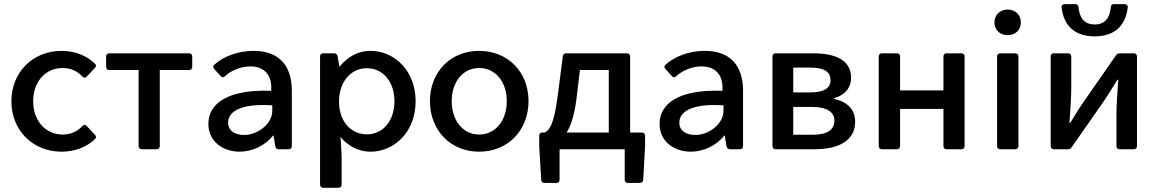

<svg xmlns="http://www.w3.org/2000/svg" viewBox="-20 -723 5603 930"><path d="M278.3 11.7C342.8 11.7 400.4 -10.7 440.4 -49.8C447.3 -55.7 446.3 -62.5 439.5 -70.3L400.4 -112.3C393.6 -120.1 385.7 -120.1 377.9 -111.3C354.5 -85.9 322.3 -71.3 283.2 -71.3C201.2 -71.3 140.6 -137.7 140.6 -232.4C140.6 -327.1 200.2 -393.6 283.2 -393.6C322.3 -393.6 354.5 -378.9 377.9 -353.5C385.7 -344.7 393.6 -344.7 400.4 -352.5L439.5 -393.6C446.3 -401.4 447.3 -408.2 439.5 -415C399.4 -454.1 341.8 -476.6 278.3 -476.6C138.7 -476.6 35.2 -373 35.2 -232.4C35.2 -91.8 138.7 11.7 278.3 11.7Z M651.4 -383.8V-15.6C651.4 -5.9 657.2 0 667 0H738.3C748 0 753.9 -5.9 753.9 -15.6V-383.8H895.5C905.3 -383.8 911.1 -389.6 911.1 -399.4V-449.2C911.1 -459 905.3 -464.8 895.5 -464.8H509.8C500 -464.8 494.1 -459 494.1 -449.2V-399.4C494.1 -389.6 500 -383.8 509.8 -383.8Z M1208 -476.6C1133.8 -476.6 1061.5 -450.2 1016.6 -408.2C1010.7 -402.3 1011.7 -394.5 1018.6 -387.7L1048.8 -354.5C1055.7 -346.7 1063.5 -346.7 1070.3 -354.5C1100.6 -381.8 1146.5 -401.4 1192.4 -401.4C1262.7 -401.4 1295.9 -356.4 1293.9 -294.9V-283.2C1085 -291 989.3 -222.7 989.3 -123C989.3 -37.1 1060.5 11.7 1140.6 11.7C1203.1 11.7 1265.6 -18.6 1303.7 -67.4H1304.7L1313.5 -14.6C1314.5 -5.9 1321.3 0 1330.1 0H1377.9C1387.7 0 1393.6 -5.9 1393.6 -15.6V-283.2C1393.6 -407.2 1330.1 -476.6 1208 -476.6ZM1162.1 -69.3C1125 -69.3 1085 -85 1085 -128.9C1085 -181.6 1143.6 -222.7 1298.8 -212.9V-184.6C1298.8 -126 1231.4 -69.3 1162.1 -69.3Z M1775.4 -476.6C1709 -476.6 1661.1 -444.3 1624 -399.4L1615.2 -451.2C1613.3 -460 1606.4 -464.8 1597.7 -464.8H1545.9C1536.1 -464.8 1530.3 -459 1530.3 -449.2V170.9C1530.3 180.7 1536.1 186.5 1545.9 186.5H1619.1C1628.9 186.5 1634.8 180.7 1634.8 170.9V36.1L1630.9 -42C1630.9 -48.8 1628.9 -53.7 1627.9 -60.5C1664.1 -18.6 1711.9 11.7 1775.4 11.7C1888.7 11.7 1993.2 -83 1993.2 -232.4C1993.2 -381.8 1888.7 -476.6 1775.4 -476.6ZM1756.8 -72.3C1677.7 -72.3 1622.1 -137.7 1622.1 -230.5C1622.1 -325.2 1677.7 -392.6 1756.8 -392.6C1835.9 -392.6 1890.6 -326.2 1890.6 -232.4C1890.6 -138.7 1835.9 -72.3 1756.8 -72.3Z M2300.8 11.7C2439.5 11.7 2540 -90.8 2540 -233.4C2540 -375 2439.5 -476.6 2300.8 -476.6C2163.1 -476.6 2062.5 -375 2062.5 -233.4C2062.5 -90.8 2163.1 11.7 2300.8 11.7ZM2300.8 -71.3C2223.6 -71.3 2168 -137.7 2168 -233.4C2168 -328.1 2223.6 -393.6 2300.8 -393.6C2378.9 -393.6 2434.6 -328.1 2434.6 -233.4C2434.6 -137.7 2378.9 -71.3 2300.8 -71.3Z M3032.2 -81.1V-449.2C3032.2 -459 3026.4 -464.8 3016.6 -464.8H2722.7C2712.9 -464.8 2707 -459 2706.1 -450.2L2682.6 -267.6C2664.1 -125 2644.5 -93.8 2618.2 -81.1H2605.5C2597.7 -81.1 2591.8 -75.2 2591.8 -65.4V-14.6L2601.6 148.4C2602.5 159.2 2608.4 163.1 2618.2 163.1H2674.8C2684.6 163.1 2690.4 157.2 2690.4 147.5V0H3005.9V147.5C3005.9 157.2 3011.7 163.1 3021.5 163.1H3079.1C3088.9 163.1 3094.7 158.2 3095.7 147.5L3104.5 -14.6V-65.4C3104.5 -75.2 3098.6 -81.1 3088.9 -81.1ZM2772.5 -246.1 2789.1 -383.8H2928.7V-81.1H2724.6C2746.1 -115.2 2762.7 -168 2772.5 -246.1Z M3393.6 -476.6C3319.3 -476.6 3247.1 -450.2 3202.1 -408.2C3196.3 -402.3 3197.3 -394.5 3204.1 -387.7L3234.4 -354.5C3241.2 -346.7 3249 -346.7 3255.9 -354.5C3286.1 -381.8 3332 -401.4 3377.9 -401.4C3448.2 -401.4 3481.4 -356.4 3479.5 -294.9V-283.2C3270.5 -291 3174.8 -222.7 3174.8 -123C3174.8 -37.1 3246.1 11.7 3326.2 11.7C3388.7 11.7 3451.2 -18.6 3489.3 -67.4H3490.2L3499 -14.6C3500 -5.9 3506.8 0 3515.6 0H3563.5C3573.2 0 3579.1 -5.9 3579.1 -15.6V-283.2C3579.1 -407.2 3515.6 -476.6 3393.6 -476.6ZM3347.7 -69.3C3310.5 -69.3 3270.5 -85 3270.5 -128.9C3270.5 -181.6 3329.1 -222.7 3484.4 -212.9V-184.6C3484.4 -126 3417 -69.3 3347.7 -69.3Z M3721.7 -449.2V-15.6C3721.7 -5.9 3727.5 0 3737.3 0H3925.8C4038.1 0 4122.1 -40 4122.1 -132.8C4122.1 -199.2 4077.1 -231.4 4020.5 -244.1V-247.1C4073.2 -262.7 4102.5 -298.8 4102.5 -345.7C4102.5 -433.6 4024.4 -464.8 3917 -464.8H3737.3C3727.5 -464.8 3721.7 -459 3721.7 -449.2ZM3904.3 -275.4H3822.3V-395.5H3908.2C3974.6 -395.5 4002.9 -373 4002.9 -335C4002.9 -297.9 3974.6 -275.4 3904.3 -275.4ZM3917 -70.3H3822.3V-205.1H3913.1C3986.3 -205.1 4021.5 -179.7 4021.5 -139.6C4021.5 -95.7 3989.3 -70.3 3917 -70.3Z M4236.3 -449.2V-15.6C4236.3 -5.9 4242.2 0 4252 0H4324.2C4334 0 4339.8 -5.9 4339.8 -15.6V-195.3H4549.8V-15.6C4549.8 -5.9 4555.7 0 4565.4 0H4636.7C4646.5 0 4652.3 -5.9 4652.3 -15.6V-449.2C4652.3 -459 4646.5 -464.8 4636.7 -464.8H4565.4C4555.7 -464.8 4549.8 -459 4549.8 -449.2V-285.2H4339.8V-449.2C4339.8 -459 4334 -464.8 4324.2 -464.8H4252C4242.2 -464.8 4236.3 -459 4236.3 -449.2Z M4861.3 -552.7C4898.4 -552.7 4924.8 -578.1 4924.8 -614.3C4924.8 -650.4 4898.4 -676.8 4861.3 -676.8C4823.2 -676.8 4796.9 -650.4 4796.9 -614.3C4796.9 -578.1 4823.2 -552.7 4861.3 -552.7ZM4809.6 -449.2V-15.6C4809.6 -5.9 4815.4 0 4825.2 0H4897.5C4907.2 0 4913.1 -5.9 4913.1 -15.6V-449.2C4913.1 -459 4907.2 -464.8 4897.5 -464.8H4825.2C4815.4 -464.8 4809.6 -459 4809.6 -449.2Z M5122.1 -686.5C5130.9 -609.4 5175.8 -546.9 5282.2 -546.9C5388.7 -546.9 5433.6 -609.4 5442.4 -686.5C5443.4 -697.3 5436.5 -703.1 5426.8 -703.1H5376C5366.2 -703.1 5361.3 -698.2 5360.4 -687.5C5355.5 -638.7 5335 -604.5 5282.2 -604.5C5229.5 -604.5 5209 -638.7 5204.1 -687.5C5203.1 -698.2 5198.2 -703.1 5188.5 -703.1H5137.7C5127.9 -703.1 5121.1 -697.3 5122.1 -686.5ZM5069.3 -449.2V-15.6C5069.3 -5.9 5075.2 0 5085 0H5152.3C5160.2 0 5166 -2.9 5170.9 -9.8L5331.1 -239.3C5348.6 -265.6 5376 -309.6 5392.6 -336.9H5396.5C5392.6 -277.3 5387.7 -216.8 5387.7 -168V-15.6C5387.7 -5.9 5393.6 0 5403.3 0H5471.7C5481.4 0 5487.3 -5.9 5487.3 -15.6V-449.2C5487.3 -459 5481.4 -464.8 5471.7 -464.8H5404.3C5396.5 -464.8 5390.6 -461.9 5385.7 -455.1L5226.6 -226.6C5208 -200.2 5181.6 -156.2 5164.1 -127.9H5160.2C5164.1 -186.5 5168.9 -249 5168.9 -297.9V-449.2C5168.9 -459 5163.1 -464.8 5153.3 -464.8H5085C5075.2 -464.8 5069.3 -459 5069.3 -449.2Z"/></svg>

Font: Ed Sans Neue Medium
Style: Regular
Weight: 500
Designer: Stephen Hutchings
Version: Version 1.004;PS 001.004;hotconv 1.0.88;makeotf.lib2.5.64775